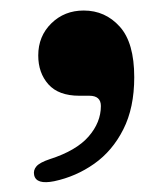

<svg xmlns="http://www.w3.org/2000/svg" viewBox="-20 -182 324 374"><path d="M134.5 4.5Q94 4.5 74.2 -17.8Q54.5 -40 54.5 -74Q54.5 -111.5 80 -136.5Q105.5 -161.5 143 -161.5Q185 -161.5 213.2 -130.2Q241.5 -99 241.5 -31.5Q241.5 28 220.2 70Q199 112 163.5 137Q128 162 85.5 171Q50.5 178 46.5 159Q44.5 149.5 51 142Q57.5 134.5 77 128Q128.5 111.5 152.5 84Q176.5 56.5 176.5 24.5Q176.5 4.5 154 4.5Z"/></svg>

Font: Fraunces 9pt S000 SemiBold
Style: Regular
Weight: 600
Version: Version 1.000; ttfautohint (v1.8.3)